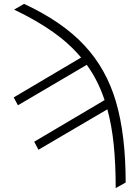

<svg xmlns="http://www.w3.org/2000/svg" viewBox="-20 -756 702 978"><path d="M620.1 173.8 569.3 202.1Q569.3 79.6 559.3 -18.8Q549.3 -117.2 526.9 -199.2L175.8 6.8L154.3 -34.2L512.7 -246.1Q479.5 -346.7 421.9 -425.8L71.3 -219.7L49.8 -259.8L393.1 -462.9Q334.5 -533.2 250.5 -592.8Q166.5 -652.3 51.8 -707L102.5 -736.3Q296.9 -646 409.4 -525.4Q522 -404.8 571 -236.8Q620.1 -68.8 620.1 173.8Z"/></svg>

Font: Pretendard GOV ExtraLight
Style: Regular
Weight: 200
Designer: Base glyphs from Inter by Rasmus Andersson; Hangeul glyphs from Noto Sans CJK(Source Han Sans) by Jang Soo-young and Kan
Foundry: Kil Hyung-jin
Version: Version 1.309